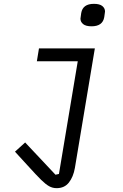

<svg xmlns="http://www.w3.org/2000/svg" viewBox="-20 -768 640 1000"><path d="M399 -671Q399 -676 403 -700Q411 -748 469 -748Q499 -748 513 -736.5Q527 -725 527 -708Q527 -703 523 -679Q515 -631 457 -631Q427 -631 413 -642.5Q399 -654 399 -671ZM123 93 58 22 111 -26 269 142 287 138 385 -449H172L183 -516H474L370 107Q362 153 339 182.5Q316 212 275 212Q254 212 236 202Q218 192 194.5 169Q171 146 123 93Z"/></svg>

Font: iA Writer Duo S
Style: Italic
Weight: 400
Italic angle: -9.5°
Designer: Mike Abbink, Paul van der Laan, Pieter van Rosmalen, Oliver Reichenstein
Foundry: Bold Monday and Information Architects Inc.
Version: Version 2.000